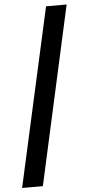

<svg xmlns="http://www.w3.org/2000/svg" viewBox="-64 -850 514 1069"><g transform="rotate(-5 192.5 -315.0)"><path d="M15 183H131L351 -813H236Z"/></g></svg>

Font: Noto Sans JP Black
Style: Regular
Weight: 900
Designer: Ryoko NISHIZUKA 西塚涼子 (kana, bopomofo & ideographs); Paul D. Hunt (Latin, Greek & Cyrillic); Sandoll Communications 산돌커뮤니
Foundry: Adobe
Version: Version 2.002;hotconv 1.0.116;makeotfexe 2.5.65601